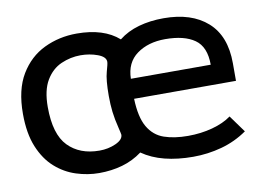

<svg xmlns="http://www.w3.org/2000/svg" viewBox="-59 -548 867 644"><g transform="rotate(-10 375.0 -225.5)"><path d="M551 12Q498 12 454.5 1Q411 -10 378 -33Q347 -10 310 0.5Q273 11 231 11Q192 11 153 -1.5Q114 -14 82.5 -42Q51 -70 32 -116Q13 -162 13 -229Q13 -311 44 -362.5Q75 -414 126 -438.5Q177 -463 237 -463Q329 -463 380 -418Q409 -441 448 -452Q487 -463 533 -463Q628 -463 682 -415Q736 -367 736 -274V-214H389Q391 -151 410.5 -117.5Q430 -84 464.5 -72Q499 -60 546 -60Q590 -60 629 -70.5Q668 -81 694 -100L736 -42Q696 -14 648.5 -1Q601 12 551 12ZM390 -282H662Q662 -343 626.5 -368Q591 -393 526 -393Q468 -393 429.5 -365Q391 -337 390 -282ZM245 -63Q275 -63 300.5 -74.5Q326 -86 326 -103Q326 -105 324.5 -111Q323 -117 321 -126Q313 -158 310 -183.5Q307 -209 307 -238Q307 -293 314.5 -319Q322 -345 322 -352Q322 -369 295 -379Q268 -389 237 -389Q203 -389 171 -375Q139 -361 119 -327.5Q99 -294 99 -237Q99 -144 138.5 -103.5Q178 -63 245 -63Z"/></g></svg>

Font: Inconsolata ExtraExpanded Medium
Style: Regular
Weight: 500
Width: 8
Monospace: yes
Designer: Raph Levien, Cyreal, Brenton Simpson
Foundry: Raph Levien, Cyreal, Google
Version: Version 3.001; ttfautohint (v1.8.2.53-6de2)